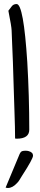

<svg xmlns="http://www.w3.org/2000/svg" viewBox="-20 -686 197 951"><path d="M21.5 -632.8Q30.3 -644.5 38.6 -655.3Q46.9 -666 62.5 -666Q96.7 -666 115.2 -377.9Q125 -210.9 125 -43.9Q125 1 62.5 1L54.7 0Q54.7 -50.8 51.8 -129.9Q48.8 -209 47.4 -267.6Q45.9 -326.2 43.9 -378.9Q42 -431.6 40 -473.1Q38.1 -514.6 37.6 -534.7Q37.1 -554.7 21.5 -632.8ZM77.1 77.1Q83 64.5 90.3 62.5Q97.7 60.5 106.4 60.5Q115.2 60.5 122.1 62.5Q143.6 68.4 143.6 85Q143.6 100.6 89.8 183.6Q80.1 199.2 75.7 206.5Q71.3 213.9 64.5 220.7Q42 245.1 19.5 245.1Q13.7 245.1 7.8 243.2Z"/></svg>

Font: Architects Daughter
Style: Regular
Weight: 400
Designer: Kimberly Geswein
Foundry: Kimberly Geswein
Version: Version 1.003 2010